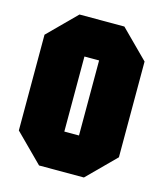

<svg xmlns="http://www.w3.org/2000/svg" viewBox="-106 -780 732 860"><g transform="rotate(15 260.0 -350.0)"><path d="M28 -128V-572L156 -700H364L492 -572V-128L364 0H156ZM226 -524V-176H294V-524Z"/></g></svg>

Font: Tektur Condensed ExtraBold
Style: Regular
Weight: 800
Width: 3
Designer: Adam Jagosz
Foundry: Adam Jagosz
Version: Version 1.005;gftools[0.9.30]